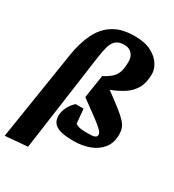

<svg xmlns="http://www.w3.org/2000/svg" viewBox="-217 -820 1023 1126"><g transform="rotate(30 294.5 -257.0)"><path d="M-8 187 87 -418Q101 -504 132 -567.5Q163 -631 218.5 -666Q274 -701 361 -701Q430 -701 473.5 -678.5Q517 -656 538 -623Q559 -590 559 -559Q559 -499 537.5 -461Q516 -423 478.5 -398.5Q441 -374 391 -354Q450 -311 485.5 -283Q521 -255 539 -235Q557 -215 563.5 -196.5Q570 -178 570 -153Q570 -97 540 -60Q510 -23 461 -5.5Q412 12 355 12Q313 12 279 5.5Q245 -1 225.5 -19.5Q206 -38 206 -74Q206 -102 221.5 -132.5Q237 -163 260 -182H313L322 -84Q324 -83 339.5 -76Q355 -69 401 -69Q419 -69 434 -70Q449 -71 457.5 -76.5Q466 -82 466 -94Q466 -105 451.5 -120.5Q437 -136 398.5 -165Q360 -194 288 -246L312 -402Q350 -422 369.5 -441Q389 -460 396.5 -487Q404 -514 404 -556Q404 -585 385.5 -605.5Q367 -626 335 -626Q297 -626 277.5 -608.5Q258 -591 249.5 -559.5Q241 -528 235 -486L143 174Z"/></g></svg>

Font: Faustina ExtraBold
Style: Italic
Weight: 800
Italic angle: -8°
Designer: Alfonso Garcia
Foundry: http://www.omnibus-type.com
Version: Version 1.200